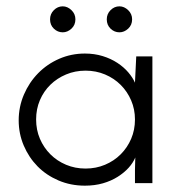

<svg xmlns="http://www.w3.org/2000/svg" viewBox="-20 -578 569 606"><path d="M39 -198Q39 -241 55.5 -279.5Q72 -318 100.5 -347Q129 -376 167 -392.5Q205 -409 248 -409Q278 -409 304 -401Q330 -393 350.5 -379.5Q371 -366 385 -349.5Q399 -333 406 -317L410 -400H461V0H406V-41Q406 -52 406.5 -62Q407 -72 407 -81Q400 -64 386 -48.5Q372 -33 351.5 -20Q331 -7 305 0.5Q279 8 248 8Q203 8 164.5 -8.5Q126 -25 98.5 -53Q71 -81 55 -118.5Q39 -156 39 -198ZM94 -201Q94 -168 106 -140Q118 -112 139 -91Q160 -70 188.5 -58Q217 -46 250 -46Q283 -46 311.5 -58Q340 -70 361 -91Q382 -112 394 -140Q406 -168 406 -201Q406 -233 394 -261Q382 -289 361 -310Q340 -331 311.5 -343Q283 -355 250 -355Q217 -355 188.5 -343Q160 -331 139 -310.5Q118 -290 106 -262Q94 -234 94 -201ZM317 -517Q317 -534 329 -546Q341 -558 357 -558Q372 -558 384.5 -546Q397 -534 397 -517Q397 -499 384.5 -487.5Q372 -476 357 -476Q341 -476 329 -487.5Q317 -499 317 -517ZM138 -517Q138 -534 150 -546Q162 -558 178 -558Q193 -558 205.5 -546Q218 -534 218 -517Q218 -499 205.5 -487.5Q193 -476 178 -476Q162 -476 150 -487.5Q138 -499 138 -517Z"/></svg>

Font: Josefin Sans
Style: Regular
Weight: 400
Designer: Santiago Orozco
Foundry: Typemade
Version: Version 1.0